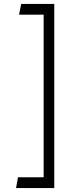

<svg xmlns="http://www.w3.org/2000/svg" viewBox="-20 -825 355 969"><path d="M86.9 -805.2 76.2 -751H200.2V69.8H70.8L61 124H253.9V-805.2Z"/></svg>

Font: Comic Neue Angular
Style: Regular
Weight: 400
Designer: Craig Rozynski
Foundry: Craig Rozynski
Version: Version 2.003